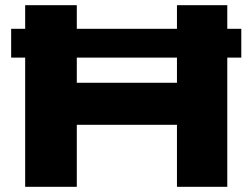

<svg xmlns="http://www.w3.org/2000/svg" viewBox="-20 -720 973 740"><path d="M23 -498V-609H77V-700H276V-609H662V-700H856V-609H910V-498H856V0H662V-239H276V0H77V-498ZM276 -401H662V-498H276Z"/></svg>

Font: Georama Extended
Style: Bold
Weight: 700
Width: 7
Designer: Jean-Baptiste Levee
Foundry: Production Type
Version: Version 1.000